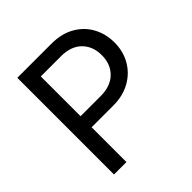

<svg xmlns="http://www.w3.org/2000/svg" viewBox="-186 -841 983 983"><g transform="rotate(-45 305.0 -350.0)"><path d="M86 0V-700H332Q406 -700 458.5 -670Q511 -640 538.5 -589Q566 -538 566 -476Q566 -412 536.5 -361Q507 -310 454.5 -281Q402 -252 334 -252H176V0ZM322 -620H176V-332H322Q393 -332 433.5 -371.5Q474 -411 474 -476Q474 -541 434 -580.5Q394 -620 322 -620Z"/></g></svg>

Font: Liter
Style: Regular
Weight: 400
Designer: Anton Skugarov
Foundry: skugi
Version: Version 1.004; ttfautohint (v1.8.4.7-5d5b)